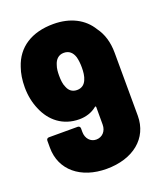

<svg xmlns="http://www.w3.org/2000/svg" viewBox="-133 -794 753 889"><g transform="rotate(-20 243.0 -349.5)"><path d="M457 -484C457 -536 444 -580 418 -615C383 -673 319 -707 235 -707C128 -707 54 -659 26 -572C16 -544 11 -512 11 -476C11 -436 19 -398 33 -366C61 -298 118 -251 199 -251C230 -251 261 -260 285 -280C288 -283 291 -281 291 -277V-191C291 -159 270 -136 240 -136C212 -136 191 -159 191 -191V-209C191 -216 186 -221 179 -221H37C30 -221 25 -216 25 -209V-174C25 -63 113 8 239 8C370 8 458 -63 458 -174ZM235 -382C212 -382 197 -394 189 -414C181 -430 179 -451 179 -473C179 -490 180 -508 186 -524C193 -548 209 -565 235 -565C261 -565 277 -550 285 -525C289 -510 291 -492 291 -473C291 -452 289 -430 281 -413C273 -394 258 -382 235 -382Z"/></g></svg>

Font: Barlow Semi Condensed ExtraBold
Style: Regular
Weight: 800
Width: 4
Designer: Jeremy Tribby
Foundry: Tribby Type
Version: Version 1.422;hotconv 1.0.109;makeotfexe 2.5.65596